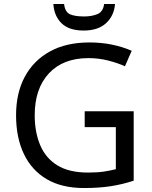

<svg xmlns="http://www.w3.org/2000/svg" viewBox="-20 -938 768 968"><path d="M407 -377H654V-27Q596 -8 537 1Q478 10 403 10Q292 10 216 -34.5Q140 -79 100.5 -161.5Q61 -244 61 -357Q61 -469 105 -551Q149 -633 231.5 -678.5Q314 -724 431 -724Q491 -724 544.5 -713Q598 -702 644 -682L610 -604Q572 -621 524.5 -633Q477 -645 426 -645Q298 -645 226.5 -568Q155 -491 155 -357Q155 -272 182.5 -206.5Q210 -141 269 -104.5Q328 -68 424 -68Q471 -68 504 -73Q537 -78 564 -85V-297H407ZM560 -918Q555 -858 514.5 -821Q474 -784 402 -784Q328 -784 290.5 -820.5Q253 -857 249 -918H303Q308 -877 333 -866Q358 -855 404 -855Q443 -855 471.5 -867Q500 -879 505 -918Z"/></svg>

Font: Go Noto Current
Style: Regular
Weight: 400
Designer: Monotype Design Team
Foundry: Monotype Imaging Inc.
Version: Version 2.007; ttfautohint (v1.8) -l 8 -r 50 -G 200 -x 14 -D